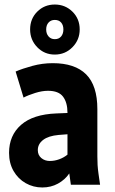

<svg xmlns="http://www.w3.org/2000/svg" viewBox="-20 -816 507 848"><path d="M20 -141Q20 -218 73 -264.5Q126 -311 229 -315L278 -317V-318Q278 -363 258.5 -389Q239 -415 192 -415Q166 -415 135.5 -405.5Q105 -396 84 -385L49 -500Q79 -513 123 -525Q167 -537 213 -537Q311 -537 360.5 -487.5Q410 -438 410 -334V-125Q410 -104 411 -87.5Q412 -71 415 -49L422 0H293L286 -50Q267 -22 236 -5Q205 12 167 12Q127 12 93.5 -7Q60 -26 40 -60.5Q20 -95 20 -141ZM147 -153Q147 -131 162.5 -118Q178 -105 200 -105Q221 -105 241.5 -112.5Q262 -120 278 -133V-223L239 -220Q194 -216 170.5 -198Q147 -180 147 -153ZM113 -686Q113 -733 144.5 -764.5Q176 -796 222 -796Q268 -796 300 -764.5Q332 -733 332 -686Q332 -640 300 -607.5Q268 -575 222 -575Q176 -575 144.5 -607.5Q113 -640 113 -686ZM184 -686Q184 -667 194.5 -655Q205 -643 222 -643Q240 -643 250 -655Q260 -667 260 -686Q260 -705 250 -716.5Q240 -728 222 -728Q205 -728 194.5 -716.5Q184 -705 184 -686Z"/></svg>

Font: Radio Canada Condensed
Style: Bold
Weight: 700
Width: 3
Designer: Charles Daoud, Etienne Aubert Bonn, Alexandre Saumier Demers, Jacques Le Bailly
Foundry: Radio-Canada
Version: Version 2.104; ttfautohint (v1.8.4.7-5d5b);gftools[0.9.28.de